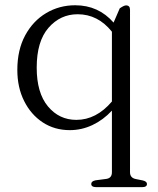

<svg xmlns="http://www.w3.org/2000/svg" viewBox="-20 -496 616 748"><path d="M354 233Q335.5 233 335.5 220.5Q335.5 210 352 206.5L394 201Q416 198 416 175V-65Q382 -28.5 340 -8.8Q298 11 252 11Q192.5 11 146.5 -19.2Q100.5 -49.5 74 -102.5Q47.5 -155.5 47.5 -223.5Q47.5 -301.5 78 -358Q108.5 -414.5 159.8 -445Q211 -475.5 273 -475.5Q363.5 -475.5 422.5 -408L446.5 -463.5Q463 -475 471 -475Q486.5 -475 486.5 -458V175Q486.5 197 509 201.5L536.5 207Q552.5 211 552.5 220.5Q552.5 233 535 233ZM123 -232.5Q123 -134 166.8 -81.5Q210.5 -29 277.5 -29Q355 -29 416 -100.5V-372.5Q361.5 -440.5 282.5 -440.5Q215 -440.5 169 -387.8Q123 -335 123 -232.5Z"/></svg>

Font: Fraunces 9pt Light
Style: Regular
Weight: 300
Version: Version 1.000;[0bf87f6ff]